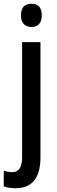

<svg xmlns="http://www.w3.org/2000/svg" viewBox="-49 -765 305 1025"><path d="M63 -683Q63 -745 119 -745Q174 -745 174 -683Q174 -652 159.5 -636.5Q145 -621 119 -621Q93 -621 78 -636.5Q63 -652 63 -683ZM34 240Q-3 240 -29 230V146Q-5 154 16 154Q42 154 55.5 135Q69 116 69 73V-540H167V75Q167 239 34 240Z"/></svg>

Font: Noto Sans Ethiopic Condensed Medium
Style: Regular
Weight: 500
Width: 3
Designer: Monotype Design Team
Foundry: Monotype Imaging Inc.
Version: Version 2.102; ttfautohint (v1.8.4.7-5d5b)